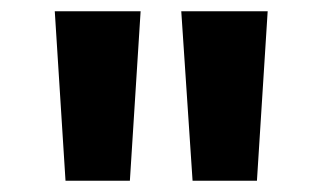

<svg xmlns="http://www.w3.org/2000/svg" viewBox="-20 -790 571 340"><path d="M96 -470 77 -770H229L210 -470ZM321 -470 301 -770H454L435 -470Z"/></svg>

Font: M PLUS 1
Style: Bold
Weight: 700
Designer: Coji Morishita
Foundry: UNDERFOREST DESIGN
Version: Version 1.001